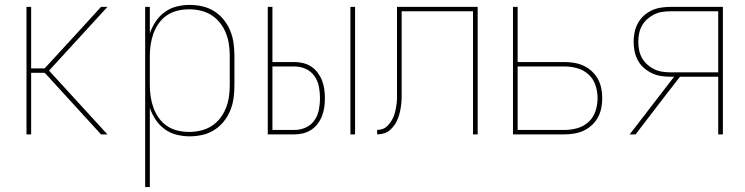

<svg xmlns="http://www.w3.org/2000/svg" viewBox="-20 -548 3040 783"><path d="M88 0V-520H107V-269H162L309 -429L392 -520H418L411 -512L180 -260L418 0H392L169 -244L162 -251H107V0Z M572 215V-520H591V-412Q600 -438 615 -460.5Q630 -483 652 -499Q674 -515 700.5 -521.5Q727 -528 754 -528Q780 -528 806 -522Q832 -516 854 -502Q876 -488 892.5 -467.5Q909 -447 919 -422.5Q929 -398 932.5 -372Q936 -346 936 -320V-200Q936 -174 932.5 -148Q929 -122 919 -97.5Q909 -73 892.5 -52.5Q876 -32 854 -18Q832 -4 806 2Q780 8 754 8Q727 8 700.5 1.5Q674 -5 652 -21Q630 -37 615 -59.5Q600 -82 591 -108V215ZM751 -10Q775 -10 798.5 -15.5Q822 -21 842 -33.5Q862 -46 877 -65Q892 -84 901 -106.5Q910 -129 913.5 -152.5Q917 -176 917 -200V-320Q917 -344 913.5 -367.5Q910 -391 901 -413.5Q892 -436 877 -455Q862 -474 842 -486.5Q822 -499 798.5 -504.5Q775 -510 751 -510Q727 -510 704 -504.5Q681 -499 661.5 -486Q642 -473 628 -453.5Q614 -434 606 -412Q598 -390 594.5 -366.5Q591 -343 591 -320V-200Q591 -177 594.5 -153.5Q598 -130 606 -108Q614 -86 628 -66.5Q642 -47 661.5 -34Q681 -21 704 -15.5Q727 -10 751 -10Z M1409 0V-520H1428V0ZM1072 0V-520H1091V-295H1181Q1199 -295 1217 -290.5Q1235 -286 1250 -276Q1265 -266 1276 -251Q1287 -236 1293.5 -219Q1300 -202 1302.5 -184Q1305 -166 1305 -148Q1305 -129 1302.5 -111Q1300 -93 1293.5 -76Q1287 -59 1276 -44Q1265 -29 1250 -19Q1235 -9 1217 -4.5Q1199 0 1181 0ZM1091 -18H1181Q1205 -18 1227 -28Q1249 -38 1262.5 -57.5Q1276 -77 1280.5 -100.5Q1285 -124 1285 -148Q1285 -171 1280.5 -194.5Q1276 -218 1262.5 -237.5Q1249 -257 1227 -267Q1205 -277 1181 -277H1091Z M1518 0V-18Q1530 -18 1541.5 -22.5Q1553 -27 1561.5 -36Q1570 -45 1576.5 -55.5Q1583 -66 1587 -77.5Q1591 -89 1593.5 -101Q1596 -113 1597.5 -125Q1599 -137 1599 -149.5Q1599 -162 1599 -174V-520H1928V0H1909V-502H1618V-185Q1618 -170 1618 -155.5Q1618 -141 1616.5 -126Q1615 -111 1612 -96.5Q1609 -82 1604 -68Q1599 -54 1591 -41.5Q1583 -29 1572 -19Q1561 -9 1547 -4.5Q1533 0 1518 0Z M2072 0V-520H2091V-295H2282Q2302 -295 2322.5 -291.5Q2343 -288 2361 -279.5Q2379 -271 2394 -257Q2409 -243 2418.5 -225.5Q2428 -208 2432 -188Q2436 -168 2436 -148Q2436 -127 2432 -107Q2428 -87 2418.5 -69.5Q2409 -52 2394 -38Q2379 -24 2361 -15.5Q2343 -7 2322.5 -3.5Q2302 0 2282 0ZM2091 -18H2282Q2309 -18 2335 -25.5Q2361 -33 2380.5 -51Q2400 -69 2408.5 -95Q2417 -121 2417 -148Q2417 -174 2408.5 -200Q2400 -226 2380.5 -244Q2361 -262 2335 -269.5Q2309 -277 2282 -277H2091Z M2548 0 2729 -235H2715Q2696 -235 2676 -238Q2656 -241 2638.5 -249.5Q2621 -258 2606 -271Q2591 -284 2581.5 -301.5Q2572 -319 2568 -338.5Q2564 -358 2564 -378Q2564 -397 2568 -416.5Q2572 -436 2581.5 -453.5Q2591 -471 2606 -484.5Q2621 -498 2638.5 -506Q2656 -514 2676 -517Q2696 -520 2715 -520H2928V0H2909V-235H2753L2694 -159L2572 0ZM2909 -253V-502H2715Q2698 -502 2681 -499.5Q2664 -497 2648.5 -489.5Q2633 -482 2620 -470.5Q2607 -459 2598.5 -444Q2590 -429 2586.5 -412Q2583 -395 2583 -378Q2583 -360 2586.5 -343Q2590 -326 2598.5 -311Q2607 -296 2620 -284.5Q2633 -273 2648.5 -265.5Q2664 -258 2681 -255.5Q2698 -253 2715 -253Z"/></svg>

Font: Iosevka Curly Thin
Style: Regular
Weight: 100
Monospace: yes
Designer: Belleve Invis
Foundry: Belleve Invis
Version: Version 22.1.2; ttfautohint (v1.8.4)